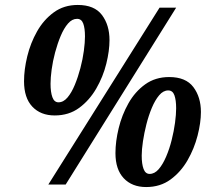

<svg xmlns="http://www.w3.org/2000/svg" viewBox="-20 -745 846 775"><path d="M201 -279Q144 -279 110.5 -314.5Q77 -350 77 -417Q77 -464 90 -517.5Q103 -571 129.5 -618Q156 -665 197 -695Q238 -725 294 -725Q361 -725 391.5 -684.5Q422 -644 422 -583Q422 -540 409 -487.5Q396 -435 368.5 -387.5Q341 -340 299.5 -309.5Q258 -279 201 -279ZM175 0 624 -714H691L245 0ZM216 -332Q236 -332 252.5 -351.5Q269 -371 282 -402.5Q295 -434 304.5 -470Q314 -506 318.5 -540Q323 -574 323 -598Q323 -631 316 -650Q309 -669 291 -669Q271 -669 254.5 -650Q238 -631 225 -600Q212 -569 202.5 -533.5Q193 -498 188.5 -464.5Q184 -431 184 -407Q184 -373 191.5 -352.5Q199 -332 216 -332ZM570 10Q513 10 479.5 -25.5Q446 -61 446 -127Q446 -174 459 -227.5Q472 -281 498.5 -328Q525 -375 566 -404.5Q607 -434 663 -434Q730 -434 760.5 -393.5Q791 -353 791 -293Q791 -250 777.5 -197.5Q764 -145 737 -98Q710 -51 668.5 -20.5Q627 10 570 10ZM584 -43Q604 -43 620.5 -62Q637 -81 650.5 -112.5Q664 -144 673 -180Q682 -216 686.5 -249.5Q691 -283 691 -308Q691 -341 684 -360.5Q677 -380 659 -380Q639 -380 622.5 -360.5Q606 -341 593 -310Q580 -279 571 -243.5Q562 -208 557 -174.5Q552 -141 552 -117Q552 -83 559.5 -63Q567 -43 584 -43Z"/></svg>

Font: Noto Serif Tamil Condensed ExtraBold
Style: Italic
Weight: 800
Width: 3
Italic angle: -12°
Designer: Indian Type Foundry, Tom Grace, and the Monotype Design Team
Foundry: Monotype Imaging Inc.
Version: Version 2.003; ttfautohint (v1.8.4.7-5d5b)